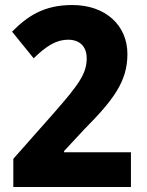

<svg xmlns="http://www.w3.org/2000/svg" viewBox="-20 -744 583 764"><path d="M501 0V-138H235V-143L314 -228C432 -347 487 -420 487 -529C487 -643 400 -724 268 -724C154 -724 90 -680 28 -618L114 -512C166 -563 206 -586 251 -586C296 -586 325 -560 325 -512C325 -452 295 -409 194 -294L33 -112V0Z"/></svg>

Font: Noto Sans Arabic UI SemiCondensed Extra
Style: Regular
Weight: 800
Width: 4
Designer: Nadine Chahine - Monotype Design Team
Foundry: Monotype Imaging Inc.
Version: Version 1.900